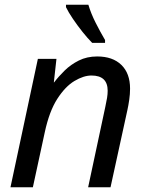

<svg xmlns="http://www.w3.org/2000/svg" viewBox="-20 -786 619 806"><path d="M24 0 139 -539H217L206 -440H207Q226 -465 251.5 -490Q277 -515 311 -532Q345 -549 388 -549Q453 -549 489.5 -513.5Q526 -478 526 -414Q526 -391 522.5 -367Q519 -343 515 -325L444 0H350L422 -337Q427 -360 429.5 -375.5Q432 -391 432 -405Q432 -469 364 -469Q331 -469 292.5 -446Q254 -423 220.5 -371Q187 -319 168 -231L118 0ZM367 -606Q348 -625 326.5 -652Q305 -679 286 -707Q267 -735 257 -756V-766H351Q362 -729 381.5 -690.5Q401 -652 421 -618V-606Z"/></svg>

Font: Noto Sans IKEA
Style: Italic
Weight: 400
Italic angle: -12°
Designer: Monotype Design Team
Foundry: Monotype Imaging Inc.
Version: Version 2.001